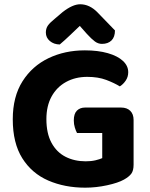

<svg xmlns="http://www.w3.org/2000/svg" viewBox="-20 -859 698 896"><path d="M603.4 -299.2V-90.5Q603.4 -62.6 592.6 -48.2Q581.7 -33.8 558.4 -20.8Q531.1 -5.5 479.9 5.6Q428.7 16.8 377.6 16.8Q282.3 16.8 205.5 -16.4Q128.7 -49.7 84.1 -120.4Q39.6 -191.2 39.6 -302.2Q39.6 -407.7 84.9 -479.4Q130.2 -551 206.4 -587.5Q282.6 -624 376 -624Q437.6 -624 483.2 -610.9Q528.9 -597.8 553.6 -574.8Q578.4 -551.9 578.4 -522.2Q578.4 -500.1 566.6 -482.8Q554.8 -465.4 539.2 -455.9Q513.8 -471.6 476 -486Q438.2 -500.3 387.1 -500.3Q331.7 -500.3 288.3 -476.5Q244.9 -452.7 220.7 -408.6Q196.5 -364.5 196.5 -303Q196.5 -236.8 220.2 -192.9Q243.8 -149 285.4 -127.6Q327 -106.2 380.1 -106.2Q405.5 -106.2 425.7 -111Q445.9 -115.9 457.1 -121.1V-238.2H339.5Q334.2 -247.8 329.3 -263.5Q324.4 -279.2 324.4 -296.8Q324.4 -328.2 338.9 -342.7Q353.4 -357.1 376.7 -357.1H545.2Q572.4 -357.1 587.9 -341.8Q603.4 -326.5 603.4 -299.2ZM352.4 -738.1Q330.3 -717.3 306.4 -694.3Q282.5 -671.3 258.8 -651.4Q231.2 -651.9 212.6 -667.6Q194 -683.3 194 -707.2Q194 -726 203.4 -739.6Q212.8 -753.2 236 -771.8L272.2 -802.6Q319.2 -839.1 354.1 -839.1Q398.1 -839.1 435.3 -800.9L516.5 -717Q516.5 -686.1 500.2 -670.1Q483.8 -654.2 455.9 -654.2Q438.1 -654.2 422.8 -665.5Q407.4 -676.8 385.8 -700.4Z"/></svg>

Font: Baloo Bhaijaan 2
Style: Regular
Weight: 400
Designer: Sanskriti Dholi, Noopur Datye and Ek Type
Foundry: Ek Type
Version: Version 1.701